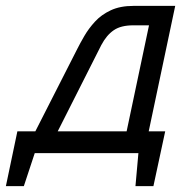

<svg xmlns="http://www.w3.org/2000/svg" viewBox="-34 -520 615 652"><path d="M471 -74 561 -500H419Q374 -500 342 -485Q310 -470 288.5 -446.5Q267 -423 252.5 -398Q238 -373 229 -355L86 -74H25L-14 112H47L84 0H436L426 112H487L527 -74ZM162 -74 310 -367Q319 -384 329.5 -396.5Q340 -409 352.5 -417.5Q365 -426 381.5 -430Q398 -434 418 -434H472L396 -74Z"/></svg>

Font: Advent Pro Medium
Style: Italic
Weight: 500
Italic angle: -12°
Version: Version 3.000